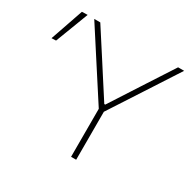

<svg xmlns="http://www.w3.org/2000/svg" viewBox="-242 -880 1057 1045"><g transform="rotate(30 286.5 -357.0)"><path d="M330 -300 168 -550.5Q142.5 -590 118.5 -627.2Q94.5 -664.5 63 -713H101Q135.5 -659.5 160 -621.5Q184.5 -583.5 206.5 -549.5Q228.5 -515.5 255 -474L342 -339H348L432 -469Q460 -512.5 483 -548Q506 -583.5 531 -622Q556 -660.5 590 -713H628Q601 -671.5 574.8 -631Q548.5 -590.5 523 -551L360 -300ZM329 0Q329 -61 329 -117Q329 -173 329 -238V-326H361V-238Q361 -173 361 -117Q361 -61 361 0ZM-86 -506Q-68 -558 -50 -610Q-32 -662 -14.5 -713L21 -714Q8 -679.5 -5.2 -645Q-18.5 -610.5 -31.5 -576.2Q-44.5 -542 -58 -507Z"/></g></svg>

Font: Commissioner Thin
Style: Regular
Weight: 100
Designer: Kostas Bartsokas
Foundry: Kostas Bartsokas
Version: Version 1.001;gftools[0.9.23]